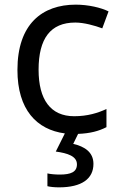

<svg xmlns="http://www.w3.org/2000/svg" viewBox="-20 -566 520 826"><path d="M382 139C382 88 343 64 295 53L316 10C368 8 405 -2 438 -19V-97C401 -80 357 -66 299 -66C198 -66 146 -137 146 -266C146 -400 197 -469 304 -469C341 -469 388 -456 420 -444L447 -517C415 -533 360 -546 306 -546C162 -546 55 -463 55 -265C55 -94 138 -8 259 8L220 86C271 93 311 106 311 141C311 174 285 185 237 185C218 185 196 183 184 180V235C195 238 214 240 234 240C332 240 382 203 382 139Z"/></svg>

Font: Noto Sans EgyptHiero
Style: Regular
Weight: 400
Designer: Monotype Design Team
Foundry: Monotype Imaging Inc.
Version: Version 2.002